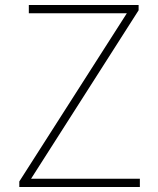

<svg xmlns="http://www.w3.org/2000/svg" viewBox="-20 -746 632 766"><path d="M57 0V-22L486 -693H95V-726H533V-705L104 -33H538V0Z"/></svg>

Font: Noto Sans SC Thin
Style: Regular
Weight: 100
Designer: Ryoko NISHIZUKA 西塚涼子 (kana, bopomofo & ideographs); Paul D. Hunt (Latin, Greek & Cyrillic); Sandoll Communications 산돌커뮤니
Foundry: Adobe
Version: Version 2.004-H2;hotconv 1.0.118;makeotfexe 2.5.65603